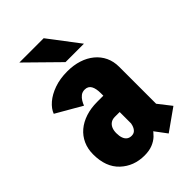

<svg xmlns="http://www.w3.org/2000/svg" viewBox="-214 -779 879 879"><g transform="rotate(-45 225.0 -339.5)"><path d="M339.4 17.6 264.4 -82.6 350 -176.8 444.1 -56.6ZM253.1 -158.1 319.3 -83.4Q314.2 -68.4 304.5 -51.9Q294.9 -35.4 279.8 -21.1Q264.7 -6.8 242.6 2.1Q220.5 11 190.1 11Q121 11 74 -33Q27 -77 27 -159.1Q27 -195.3 40.2 -224.2Q53.4 -253.2 77.5 -273.7Q101.6 -294.1 135.4 -305.3Q169.1 -316.4 210.1 -316.4H264.6V-210.7H218.9Q203.9 -210.7 193.1 -203.8Q182.4 -196.9 176.5 -184Q170.7 -171 170.7 -153.1Q170.7 -133.7 175.6 -120.8Q180.4 -107.8 189.7 -101.2Q199 -94.7 211.9 -94.7Q225.9 -94.7 234.4 -102.9Q242.9 -111.1 247.4 -125.4Q251.9 -139.7 253.1 -158.1ZM212.3 -512Q252.7 -512 286 -501.2Q319.2 -490.5 343.8 -470.2Q368.3 -449.9 381.6 -421.8Q394.9 -393.6 394.9 -358.7V-83.9L250.1 -108.3V-333.6Q250.1 -347.6 247.8 -359.4Q245.5 -371.1 240.8 -379.5Q236.1 -387.9 228.3 -392.3Q220.6 -396.7 209.3 -396.7Q193.9 -396.7 183.1 -388.2Q172.4 -379.7 165.6 -368.2Q158.8 -356.7 155.3 -346.6L30.9 -418.3Q39.9 -442.6 64.7 -464Q89.5 -485.4 127.1 -498.7Q164.6 -512 212.3 -512ZM355.6 -547.5H236.3L85.6 -695.6H243Z"/></g></svg>

Font: League Mono Thin Condensed
Style: Regular
Weight: 100
Width: 1
Designer: Tyler Finck
Foundry: The League of Moveable Type / Tyler Finck
Version: Version 2.300;RELEASE